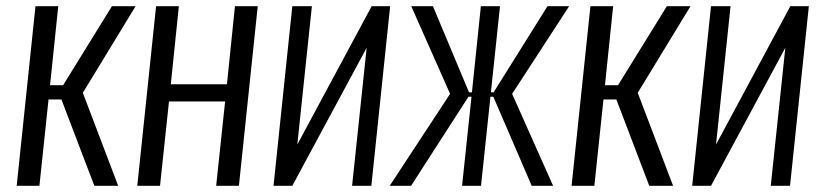

<svg xmlns="http://www.w3.org/2000/svg" viewBox="-20 -598 2640 618"><path d="M33.7 0 94.2 -578.1H167.5L141.1 -323.7H183.1L340.3 -578.1H416.5L246.6 -299.3L360.4 0H283.7L177.7 -277.8H136.2L106.9 0Z M421.9 0 482.4 -578.1H555.7L529.8 -326.7H710.4L736.3 -578.1H809.6L749 0H675.8L704.6 -271.5H523.9L495.1 0Z M860.4 0 920.9 -578.1H983.9L937 -132.8L1176.3 -578.1H1235.8L1175.3 0H1113.3L1160.2 -444.3L920.9 0Z M1234.4 0 1428.7 -295.9 1303.7 -578.1H1373.5L1489.7 -300.8H1499L1527.8 -578.1H1589.4L1560.1 -300.8H1568.8L1742.2 -578.1H1812L1628.4 -295.9L1760.3 0H1691.4L1567.9 -286.6H1558.6L1528.3 0H1467.3L1497.6 -286.6H1487.8L1303.2 0Z M1819.8 0 1880.4 -578.1H1953.6L1927.2 -323.7H1969.2L2126.5 -578.1H2202.6L2032.7 -299.3L2146.5 0H2069.8L1963.9 -277.8H1922.4L1893.1 0Z M2208 0 2268.6 -578.1H2331.5L2284.7 -132.8L2523.9 -578.1H2583.5L2522.9 0H2460.9L2507.8 -444.3L2268.6 0Z"/></svg>

Font: Oswald
Style: Light
Weight: 300
Designer: Vernon Adams
Foundry: Vernon Adams
Version: 3.0; ttfautohint (v0.95.6-bc232) -l 8 -r 50 -G 200 -x 0 -w "